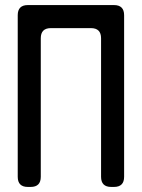

<svg xmlns="http://www.w3.org/2000/svg" viewBox="-20 -729 560 758"><path d="M90 9H101Q141 9 141 -31V-578Q141 -618 181 -618H339Q379 -618 379 -578V-31Q379 9 419 9H430Q470 9 470 -31V-669Q470 -709 430 -709H90Q50 -709 50 -669V-31Q50 9 90 9Z"/></svg>

Font: WDXL Lubrifont TC
Style: Regular
Weight: 400
Designer: [WDXL Lubrifont] Copyright 2020-2022 (c) NightFurySL2001, Skr-ZERO; [ZCOOL QingKe HuangYou] Copyright 2018-2022 (c) The 
Version: Version 2.001;hotconv 1.1.1;makeotfexe 2.6.0